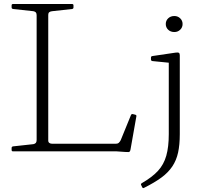

<svg xmlns="http://www.w3.org/2000/svg" viewBox="-20 -756 1010 959"><path d="M163 0V-736H221V-54Q221 -46 226.5 -42Q232 -38 241 -38H559Q568 -38 573.5 -43Q579 -48 583 -56L634 -181Q637 -188 644 -186L656 -183Q663 -181 661 -174L632 -10Q631 -4 629 -0.5Q627 3 622 3.5Q617 4 605 3L563 0ZM45 0Q38 0 38 -7V-17Q38 -24 46 -25L147 -36Q156 -38 159.5 -43Q163 -48 163 -57V-220H221V0ZM38 -729Q38 -736 45 -736H340Q347 -736 347 -729V-719Q347 -712 340 -711L240 -700Q231 -699 226 -695Q221 -691 221 -682V-516H163V-679Q163 -689 159.5 -693.5Q156 -698 147 -700L46 -711Q38 -712 38 -719ZM823 -86V-323H878V-86ZM685 168Q682 163 688 159Q740 129 769 97.5Q798 66 810.5 22Q823 -22 823 -86H878Q878 -33 869.5 6Q861 45 840.5 75.5Q820 106 786 131Q752 156 700 182Q694 186 690 179ZM823 -323V-467L841 -441L741 -451Q734 -452 734 -460V-468Q734 -475 741 -476L856 -493Q869 -495 873.5 -492Q878 -489 878 -480V-323ZM851 -596Q832 -596 820 -607.5Q808 -619 808 -636Q808 -653 820 -664.5Q832 -676 851 -676Q868 -676 880 -664.5Q892 -653 892 -636Q892 -619 880 -607.5Q868 -596 851 -596Z"/></svg>

Font: Hahmlet ExtraLight
Style: Regular
Weight: 250
Designer: Minjoo Ham & Mark Frömberg
Foundry: hypertype
Version: Version 1.002